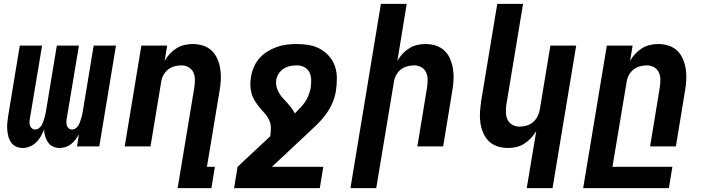

<svg xmlns="http://www.w3.org/2000/svg" viewBox="-20 -755 3640 990"><path d="M97 8Q79 8 63.5 1Q48 -6 38 -19.5Q28 -33 23.5 -50Q19 -67 17.5 -84.5Q16 -102 17.5 -120Q19 -138 22 -156L82 -520H197L133 -137Q132 -128 132.5 -119.5Q133 -111 136.5 -103.5Q140 -96 146.5 -91.5Q153 -87 162 -87Q170 -87 178.5 -92.5Q187 -98 192.5 -106Q198 -114 201 -122.5Q204 -131 207 -139.5Q210 -148 212 -157Q214 -166 216 -175L273 -520H387L323 -137Q322 -128 322.5 -119.5Q323 -111 326.5 -103.5Q330 -96 336.5 -91.5Q343 -87 352 -87Q361 -87 369 -92.5Q377 -98 382.5 -106Q388 -114 391 -122.5Q394 -131 397 -139.5Q400 -148 402 -157Q404 -166 406 -175L463 -520H578L492 0H377L387 -63Q380 -49 369.5 -35.5Q359 -22 346.5 -12Q334 -2 318 3Q302 8 287 8Q269 8 253 0.5Q237 -7 227.5 -21Q218 -35 213 -52Q208 -69 207 -87Q200 -69 190.5 -52Q181 -35 166.5 -21Q152 -7 133.5 0.5Q115 8 97 8Z M896 215 982 -304Q985 -324 985 -344Q985 -364 977.5 -381Q970 -398 953 -408Q936 -418 916 -418Q898 -418 879.5 -413Q861 -408 846 -396Q831 -384 822 -366.5Q813 -349 811 -332L756 0H623L709 -520H842L829 -441Q840 -461 855.5 -477.5Q871 -494 890 -506Q909 -518 930.5 -523Q952 -528 973 -528Q1002 -528 1028 -519.5Q1054 -511 1072.5 -493Q1091 -475 1101.5 -450Q1112 -425 1116 -398Q1120 -371 1118.5 -342.5Q1117 -314 1112 -286L1047 105H1088L1070 215Z M1187 215 1205 105 1373 -52 1374 -55Q1377 -77 1376.5 -98.5Q1376 -120 1367 -138Q1358 -156 1344.5 -171Q1331 -186 1318 -201.5Q1305 -217 1294 -234.5Q1283 -252 1277.5 -272Q1272 -292 1271 -313.5Q1270 -335 1274 -357Q1278 -383 1288.5 -408Q1299 -433 1317 -454Q1335 -475 1359 -489.5Q1383 -504 1408 -513Q1433 -522 1459 -525Q1485 -528 1511 -528Q1543 -528 1574.5 -522.5Q1606 -517 1632 -502Q1658 -487 1678 -464Q1698 -441 1707.5 -412Q1717 -383 1717 -350.5Q1717 -318 1712 -286Q1707 -254 1693.5 -223Q1680 -192 1660 -165Q1640 -138 1615 -113.5Q1590 -89 1565 -66L1382 105H1647L1629 215ZM1500 -170Q1514 -184 1528 -198.5Q1542 -213 1553 -229.5Q1564 -246 1571 -264Q1578 -282 1582 -301V-303Q1585 -324 1584.5 -344.5Q1584 -365 1575.5 -382Q1567 -399 1549.5 -408.5Q1532 -418 1511 -418Q1494 -418 1476.5 -414.5Q1459 -411 1443 -401Q1427 -391 1417 -375Q1407 -359 1404 -342V-340Q1402 -322 1406.5 -305.5Q1411 -289 1419.5 -274.5Q1428 -260 1439.5 -248Q1451 -236 1462 -223.5Q1473 -211 1483 -198Q1493 -185 1500 -170Z M1787 215 1944 -735H2077L2029 -441Q2040 -461 2055.5 -477.5Q2071 -494 2090 -506Q2109 -518 2130.5 -523Q2152 -528 2173 -528Q2202 -528 2228 -519.5Q2254 -511 2272.5 -493Q2291 -475 2301.5 -450Q2312 -425 2316 -398Q2320 -371 2318.5 -342.5Q2317 -314 2312 -286L2265 0H2132L2182 -304Q2185 -324 2185 -344Q2185 -364 2177.5 -381Q2170 -398 2153 -408Q2136 -418 2116 -418Q2098 -418 2079.5 -413Q2061 -408 2046 -396Q2031 -384 2022 -366.5Q2013 -349 2011 -332L1920 215Z M2696 215 2745 -79Q2733 -59 2717.5 -42.5Q2702 -26 2683 -14Q2664 -2 2642.5 3Q2621 8 2600 8Q2571 8 2545 -0.5Q2519 -9 2500.5 -27Q2482 -45 2471.5 -70Q2461 -95 2457 -122Q2453 -149 2455 -177.5Q2457 -206 2461 -234L2544 -735H2677L2591 -216Q2588 -196 2588.5 -176Q2589 -156 2596.5 -139Q2604 -122 2621 -112Q2638 -102 2658 -102Q2676 -102 2694 -107Q2712 -112 2727 -124Q2742 -136 2751 -153.5Q2760 -171 2763 -188L2818 -520H2951L2829 215Z M2987 215 3109 -520H3242L3229 -441Q3240 -461 3255.5 -477.5Q3271 -494 3290 -506Q3309 -518 3330.5 -523Q3352 -528 3373 -528Q3402 -528 3428 -519.5Q3454 -511 3472.5 -493Q3491 -475 3501.5 -450Q3512 -425 3516 -398Q3520 -371 3518.5 -342.5Q3517 -314 3512 -286L3465 0H3332L3382 -304Q3385 -324 3385 -344Q3385 -364 3377.5 -381Q3370 -398 3353 -408Q3336 -418 3316 -418Q3298 -418 3279.5 -413Q3261 -408 3246 -396Q3231 -384 3222 -366.5Q3213 -349 3211 -332L3138 105H3447L3429 215Z"/></svg>

Font: Iosevka XBd Ex Obl
Style: Regular
Weight: 800
Width: 7
Italic angle: -9°
Monospace: yes
Designer: Belleve Invis
Foundry: Belleve Invis
Version: Version 32.5.0; ttfautohint (v1.8.4)